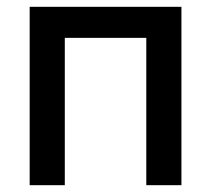

<svg xmlns="http://www.w3.org/2000/svg" viewBox="-20 -543 620 563"><path d="M67 0V-523H512V0H409V-432H170V0Z"/></svg>

Font: Rising Sun Medium
Style: Regular
Weight: 500
Designer: Matt McInerney, Pablo Impallari, Rodrigo Fuenzalida (Raleway font), Stephen Hutchings (Greek), Cristiano Sobral (main ch
Foundry: The Rising Sun Project Authors
Version: Version 4.327; ttfautohint (v1.8.4.7-5d5b-dirty)